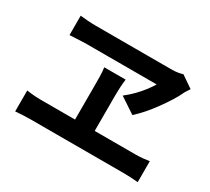

<svg xmlns="http://www.w3.org/2000/svg" viewBox="-137 -949 1274 1167"><g transform="rotate(30 500.0 -365.5)"><path d="M931 -662Q924 -650 917 -640.5Q910 -631 905 -620Q891 -589 868 -553Q845 -517 817.5 -479Q790 -441 760.5 -407.5Q731 -374 703 -349L593 -422Q626 -448 653 -475.5Q680 -503 701.5 -531Q723 -559 738 -584Q722 -584 684.5 -584Q647 -584 597.5 -584Q548 -584 494.5 -584Q441 -584 391 -584Q341 -584 303.5 -584Q266 -584 247 -584Q228 -584 199.5 -582.5Q171 -581 150 -580Q129 -579 129 -579V-715Q154 -712 183.5 -710Q213 -708 238 -708Q262 -708 303 -708Q344 -708 396 -708Q448 -708 503 -708Q558 -708 610 -708Q662 -708 704 -708Q746 -708 771 -708Q793 -708 812.5 -711Q832 -714 848 -719ZM553 -399Q553 -388 553 -364.5Q553 -341 553 -310Q553 -279 553 -246Q553 -213 553 -182Q553 -151 553 -127Q553 -103 553 -90H415Q415 -103 415 -127Q415 -151 415 -181.5Q415 -212 415 -245Q415 -278 415 -309Q415 -340 415 -364Q415 -388 415 -400Q415 -425 414.5 -455Q414 -485 410 -515H560Q556 -484 554.5 -454.5Q553 -425 553 -399ZM75 -159Q100 -155 126.5 -153Q153 -151 176 -151H839Q866 -151 890.5 -153.5Q915 -156 935 -159V-12Q913 -14 885 -15.5Q857 -17 839 -17H176Q153 -17 127 -15.5Q101 -14 75 -12Z"/></g></svg>

Font: Noto Sans KR
Style: Bold
Weight: 700
Designer: Ryoko NISHIZUKA  (kana, bopomofo & ideographs); Paul D. Hunt (Latin, Greek & Cyrillic); Sandoll Communications , Soo-you
Foundry: Adobe
Version: Version 2.004-H2;hotconv 1.0.118;makeotfexe 2.5.65603